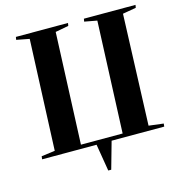

<svg xmlns="http://www.w3.org/2000/svg" viewBox="-126 -844 1062 1121"><g transform="rotate(-15 404.5 -283.5)"><path d="M390 163 363 0H34L36 -18L118 -29L146 -698L68 -713L71 -730H386L383 -713L303 -698L275 -24H527L555 -699L479 -713L482 -730H794L791 -713L710 -699L685 -29L774 -18L772 0H454L408 163Z"/></g></svg>

Font: Literata 72pt
Style: Bold Italic
Weight: 700
Italic angle: -2°
Designer: Latin by Veronika Burian and Jose Scaglione. Greek by Irene Vlachou. Cyrillic by Vera Evstafieva
Foundry: TypeTogether
Version: Version 3.002